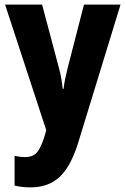

<svg xmlns="http://www.w3.org/2000/svg" viewBox="-20 -570 542 830"><path d="M2 -550H162L234 -279Q241 -255 245 -230.5Q249 -206 251 -186H255Q257 -206 261.5 -228Q266 -250 273 -278L343 -550H501L318 47Q286 150 237.5 195Q189 240 112 240Q92 240 75 238Q58 236 43 232V103Q53 106 64.5 107.5Q76 109 88 109Q123 109 140.5 88Q158 67 174 14L180 -7Z"/></svg>

Font: Noto Sans Arabic Cond ExtBd
Style: Regular
Weight: 800
Width: 3
Designer: Monotype Design Team, Nadine Chahine, Nizar Qandah and Khaled Hosny
Foundry: Monotype Imaging Inc.
Version: Version 2.012; ttfautohint (v1.8.4.7-5d5b)